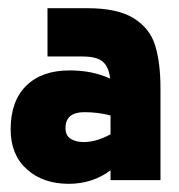

<svg xmlns="http://www.w3.org/2000/svg" viewBox="-20 -724 437 469"><path d="M372 -508V-284H250V-308Q206 -275 148 -275Q85 -275 45.5 -310.5Q6 -346 6 -408Q6 -477 44 -514.5Q82 -552 150 -552Q206 -552 249 -532Q246 -560 231.5 -573Q217 -586 182 -586H96V-704H193Q267 -704 306.5 -679.5Q346 -655 359 -613Q372 -571 372 -508ZM250 -396V-442Q219 -450 186 -450Q140 -450 140 -411Q140 -393 152.5 -385Q165 -377 185 -377Q215 -377 250 -396Z"/></svg>

Font: Biryani Black
Style: Regular
Weight: 900
Designer: Dan Reynolds and Mathieu Reguer
Foundry: Dan Reynolds and Mathieu Reguer
Version: Version 1.004; ttfautohint (v1.1) -l 5 -r 5 -G 72 -x 0 -D la